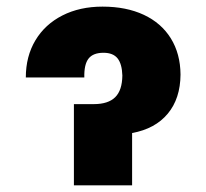

<svg xmlns="http://www.w3.org/2000/svg" viewBox="-20 -557 620 577"><path d="M288.1 -537.1Q359.4 -537.1 412.1 -512.5Q464.8 -487.8 493.4 -441.7Q522 -395.5 522.5 -333Q522 -260.7 484.1 -215.3Q446.3 -169.9 377 -157.2V0H202.1V-244.1H261.7Q305.2 -244.1 326.2 -264.9Q347.2 -285.6 347.7 -330.1Q346.7 -364.7 333.3 -381.6Q319.8 -398.4 291 -398.4Q259.8 -398.4 246.1 -380.9Q232.4 -363.3 233.4 -324.2H57.6Q57.6 -387.7 86.4 -435.8Q115.2 -483.9 167.5 -510.5Q219.7 -537.1 288.1 -537.1Z"/></svg>

Font: Pretendard GOV Black
Style: Regular
Weight: 900
Designer: Base glyphs from Inter by Rasmus Andersson; Hangeul glyphs from Noto Sans CJK(Source Han Sans) by Jang Soo-young and Kan
Foundry: Kil Hyung-jin
Version: Version 1.309